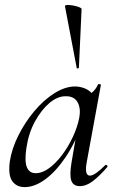

<svg xmlns="http://www.w3.org/2000/svg" viewBox="-20 -753 477 786"><path d="M81 13Q48 13 30.5 -11Q13 -35 20 -91Q28 -144 55 -198Q82 -252 120.5 -298Q159 -344 203 -371.5Q247 -399 287 -399Q306 -399 325 -392Q344 -385 357.5 -369.5Q371 -354 373 -328L325 -357Q339 -359 356 -373.5Q373 -388 381 -407Q383 -410 388.5 -408.5Q394 -407 393 -405L335 -89Q325 -34 348 -34Q359 -34 375.5 -46Q392 -58 411 -77Q414 -80 418 -76Q422 -72 419 -69Q387 -32 360 -11.5Q333 9 307 9Q280 9 272 -13.5Q264 -36 273 -89L297 -229L315 -246Q288 -168 248.5 -109.5Q209 -51 165.5 -19Q122 13 81 13ZM126 -44Q153 -44 181 -64.5Q209 -85 234.5 -119Q260 -153 278.5 -193Q297 -233 304 -269Q312 -309 297.5 -334.5Q283 -360 248 -359Q215 -359 182 -331Q149 -303 123 -255.5Q97 -208 88 -147Q80 -93 90 -68.5Q100 -44 126 -44ZM294 -475 246 -727Q245 -732 255 -732.5Q265 -733 279 -730.5Q293 -728 303.5 -724Q314 -720 314 -716L303 -476Q303 -474 298.5 -473Q294 -472 294 -475Z"/></svg>

Font: Cormorant Medium
Style: Italic
Weight: 500
Italic angle: -10°
Designer: Christian Thalmann (Catharsis Fonts)
Foundry: Catharsis Fonts
Version: Version 4.000